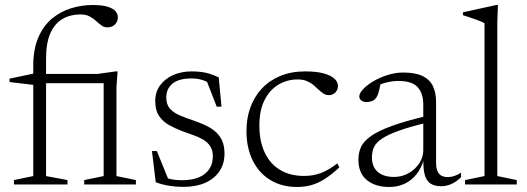

<svg xmlns="http://www.w3.org/2000/svg" viewBox="-20 -735 2100 765"><path d="M406.5 -403.5H134L112 -397L18 -408V-421.5L119 -443L133.5 -440.5H369L441 -450.5H448.5L444 -388V-33.5L521.5 -17.5V0H315.5V-17.5L393 -33.5V-419.5ZM163.5 -33.5 249 -17.5V0H35.5V-17.5L112.5 -33.5V-472.5Q112.5 -539.5 132.8 -586Q153 -632.5 187 -660.8Q221 -689 263 -702Q305 -715 349 -715Q387.5 -715 409.5 -708Q431.5 -701 440.5 -690Q449.5 -679 449.5 -666.5Q449.5 -654.5 444.2 -645.5Q439 -636.5 429.5 -631.2Q420 -626 407.5 -626Q394.5 -626 384 -633.8Q373.5 -641.5 362.5 -651.8Q351.5 -662 336.8 -669.8Q322 -677.5 300.5 -677.5Q261 -677.5 230 -660Q199 -642.5 181.2 -603.8Q163.5 -565 163.5 -502Z M744 -450.5Q776 -450.5 800.5 -445Q825 -439.5 851.5 -426.5L862.5 -310H843.5L797.5 -428L834.5 -392Q809 -409 787.8 -415.8Q766.5 -422.5 743 -422.5Q693 -422.5 667.8 -402.2Q642.5 -382 642.5 -346.5Q642.5 -318 658 -301.2Q673.5 -284.5 698.8 -274.2Q724 -264 753 -254Q774.5 -246.5 796 -237Q817.5 -227.5 835.2 -213.2Q853 -199 863.8 -177.2Q874.5 -155.5 874.5 -123Q874.5 -82.5 854.2 -52.5Q834 -22.5 797.5 -6.5Q761 9.5 712.5 9.5Q680 9.5 651.8 4.8Q623.5 0 600.5 -9L585.5 -133H605L656 -7.5L613.5 -37.5Q628 -30.5 643 -25.8Q658 -21 673.5 -19Q689 -17 705.5 -17Q764 -17 796 -42.2Q828 -67.5 828 -112.5Q828 -137 817.2 -153Q806.5 -169 788.8 -179.2Q771 -189.5 749.2 -197Q727.5 -204.5 706 -212.5Q677 -223.5 652.8 -237.2Q628.5 -251 613.5 -273.5Q598.5 -296 598.5 -333Q598.5 -367.5 617.2 -394Q636 -420.5 669 -435.5Q702 -450.5 744 -450.5Z M1196 -450.5Q1243 -450.5 1271.8 -442Q1300.5 -433.5 1313.5 -420.5Q1326.5 -407.5 1326.5 -394Q1326.5 -383 1322 -374.5Q1317.5 -366 1309.2 -361Q1301 -356 1290 -356Q1278.5 -356 1268.8 -362.2Q1259 -368.5 1249.5 -377.8Q1240 -387 1228.5 -396.5Q1217 -406 1202 -412.2Q1187 -418.5 1166 -418.5Q1125 -418.5 1090.2 -398.2Q1055.5 -378 1034.5 -337.2Q1013.5 -296.5 1013.5 -234.5Q1013.5 -171.5 1035 -126.5Q1056.5 -81.5 1096.2 -57.8Q1136 -34 1192 -34Q1226.5 -34 1257.5 -45.2Q1288.5 -56.5 1324 -84L1332 -68Q1303 -41 1276.8 -23.8Q1250.5 -6.5 1223.2 1.8Q1196 10 1163.5 10Q1102.5 10 1057 -17.8Q1011.5 -45.5 986.8 -95.8Q962 -146 962 -213.5Q962 -263 977.2 -305.8Q992.5 -348.5 1022.2 -381Q1052 -413.5 1095.8 -432Q1139.5 -450.5 1196 -450.5Z M1691.5 -275.5 1692 -249Q1616.5 -231 1571 -214.8Q1525.5 -198.5 1501.8 -182.5Q1478 -166.5 1470 -148.5Q1462 -130.5 1462 -108Q1462 -70 1485.2 -50Q1508.5 -30 1549.5 -30Q1582 -30 1608.5 -45.2Q1635 -60.5 1650.8 -84.8Q1666.5 -109 1666.5 -136V-317Q1666.5 -363 1644 -387.8Q1621.5 -412.5 1567 -412.5Q1546.5 -412.5 1522.5 -407Q1498.5 -401.5 1469.5 -388.5L1497.5 -407.5Q1494.5 -393 1491.8 -380.2Q1489 -367.5 1485.5 -358.2Q1482 -349 1477 -343Q1471 -335.5 1461.2 -332Q1451.5 -328.5 1441 -328.5Q1427 -328.5 1419.2 -335Q1411.5 -341.5 1411.5 -350.5Q1411.5 -363.5 1427 -380Q1442.5 -396.5 1468 -411.5Q1493.5 -426.5 1524.5 -436.2Q1555.5 -446 1586.5 -446Q1635.5 -446 1664 -432Q1692.5 -418 1705 -391.8Q1717.5 -365.5 1717.5 -328V-87.5Q1717.5 -66.5 1722.8 -53.8Q1728 -41 1738.5 -35.2Q1749 -29.5 1764 -29.5Q1776.5 -29.5 1789.2 -33.5Q1802 -37.5 1817 -47V-29Q1797.5 -10 1777.8 -1.5Q1758 7 1738 7Q1712.5 7 1696.2 -3Q1680 -13 1672.8 -37.2Q1665.5 -61.5 1667 -103L1670 -105Q1660.5 -67 1640.2 -41.5Q1620 -16 1592.2 -3Q1564.5 10 1530.5 10Q1475.5 10 1441.8 -17.5Q1408 -45 1408 -99Q1408 -126.5 1418.5 -149.5Q1429 -172.5 1458.5 -193.2Q1488 -214 1544 -234.2Q1600 -254.5 1691.5 -275.5Z M1961.5 -33.5 2039 -17.5V0H1833V-17.5L1910.5 -33.5V-642.5Q1904 -646.5 1891.2 -651.5Q1878.5 -656.5 1861.2 -662.5Q1844 -668.5 1824.5 -674.5V-686L1957 -715H1964L1961.5 -649.5Z"/></svg>

Font: Newsreader 16pt 16pt Light
Style: Regular
Weight: 300
Version: Version 1.003